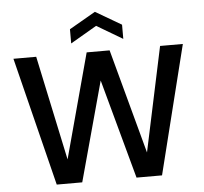

<svg xmlns="http://www.w3.org/2000/svg" viewBox="-60 -986 1116 1050"><g transform="rotate(-5 498.0 -461.5)"><path d="M33 0ZM33 0ZM787 0H647L498 -546L349 0H209L33 -706H158L280 -132L435 -706H561L716 -132L838 -706H963ZM641 -762 499 -846 355 -762V-840L499 -923L641 -840Z"/></g></svg>

Font: Ulagadi Sans Medium
Style: Regular
Weight: 500
Designer: Ninad Kale (Devanagari), Jonny Pinhorn (Latin)
Foundry: Indian Type Foundry
Version: Version 3.01;March 29, 2020;FontCreator 12.0.0.2522 64-bit; 